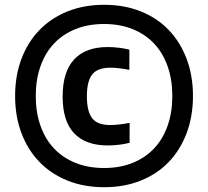

<svg xmlns="http://www.w3.org/2000/svg" viewBox="-20 -770 868 800"><path d="M429 -164Q337 -164 289 -214.5Q241 -265 241 -368Q241 -471 289 -522.5Q337 -574 429 -574Q452 -574 476 -571Q500 -568 519 -563V-479Q471 -488 440 -488Q386 -488 364 -459.5Q342 -431 342 -369Q342 -306 364 -277.5Q386 -249 439 -249Q453 -249 473.5 -251Q494 -253 520 -258V-175Q501 -170 477 -167Q453 -164 429 -164ZM414 10Q330 10 261.5 -17.5Q193 -45 144.5 -95Q96 -145 69.5 -215Q43 -285 43 -370Q43 -455 69.5 -525Q96 -595 144.5 -645Q193 -695 261.5 -722.5Q330 -750 414 -750Q498 -750 566.5 -722.5Q635 -695 683 -645Q731 -595 757.5 -525Q784 -455 784 -370Q784 -285 757.5 -215Q731 -145 683 -95Q635 -45 566.5 -17.5Q498 10 414 10ZM414 -70Q480 -70 533 -91.5Q586 -113 622.5 -152Q659 -191 678.5 -246.5Q698 -302 698 -370Q698 -438 678.5 -493.5Q659 -549 622.5 -588Q586 -627 533 -648.5Q480 -670 414 -670Q347 -670 294 -648.5Q241 -627 204.5 -588Q168 -549 148.5 -493.5Q129 -438 129 -370Q129 -302 148.5 -246.5Q168 -191 204.5 -152Q241 -113 294 -91.5Q347 -70 414 -70Z"/></svg>

Font: Encode Sans Wide
Style: Bold
Weight: 700
Designer: Pablo Impallari, Andres Torresi
Foundry: Pablo Impallari, Andres Torresi
Version: Version 1.000; ttfautohint (v1.00) -l 8 -r 50 -G 200 -x 14 -